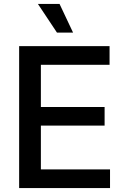

<svg xmlns="http://www.w3.org/2000/svg" viewBox="-20 -964 641 984"><path d="M78.1 0V-727.5H541.5V-631.8H189.5V-415.5H516.1V-320.3H189.5V-95.7H543.9V0ZM272 -796.9 174.3 -943.8H285.2L354.5 -796.9Z"/></svg>

Font: Inter 17pt Medium
Style: Regular
Weight: 500
Version: Version 4.001;git-66647c0bb